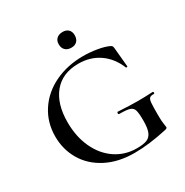

<svg xmlns="http://www.w3.org/2000/svg" viewBox="-187 -971 1092 1134"><g transform="rotate(-30 359.0 -404.0)"><path d="M49 -306Q49 -402 98.5 -477.5Q148 -553 234.5 -594.5Q321 -636 429 -636Q475 -636 522.5 -628Q570 -620 599 -606Q607 -602 609.5 -597.5Q612 -593 613 -583L625 -453Q625 -450 620 -449.5Q615 -449 614 -452Q583 -528 522.5 -569.5Q462 -611 382 -611Q272 -611 213 -539.5Q154 -468 154 -343Q154 -244 190 -167Q226 -90 289.5 -47.5Q353 -5 432 -5Q476 -5 500 -14Q524 -23 535.5 -49Q547 -75 547 -126Q547 -178 541 -198.5Q535 -219 514.5 -226Q494 -233 443 -233Q437 -233 437 -241Q437 -244 438.5 -246.5Q440 -249 442 -249Q525 -244 575 -244Q625 -244 679 -247Q681 -247 682.5 -244.5Q684 -242 684 -240Q684 -233 679 -233Q659 -234 650.5 -226.5Q642 -219 640 -196.5Q638 -174 638 -116Q638 -71 641.5 -52Q645 -33 645 -28Q645 -22 642.5 -20.5Q640 -19 633 -16Q507 12 408 12Q298 12 216.5 -30Q135 -72 92 -144.5Q49 -217 49 -306ZM339 -768Q339 -792 354 -806Q369 -820 395 -820Q420 -820 434 -806Q448 -792 448 -768Q448 -742 434 -727.5Q420 -713 395 -713Q369 -713 354 -727.5Q339 -742 339 -768Z"/></g></svg>

Font: Cormorant SC SemiBold
Style: Regular
Weight: 600
Designer: Christian Thalmann (Catharsis Fonts)
Version: Version 3.000